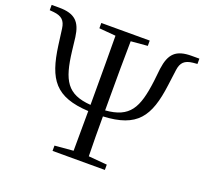

<svg xmlns="http://www.w3.org/2000/svg" viewBox="-131 -875 1086 1021"><g transform="rotate(20 412.0 -364.0)"><path d="M275 -698 369 -690C370 -589 370 -479 370 -380V-326V-299C234 -309 199 -375 180 -533L171 -610C160 -692 127 -728 36 -728H-6V-698L17 -696C64 -691 83 -672 89 -629L101 -538C126 -353 181 -274 370 -264L369 -39L264 -30V0H560V-30L455 -39C453 -115 453 -188 453 -264C643 -273 698 -353 722 -538L734 -629C740 -672 759 -691 806 -696L830 -698V-728H787C698 -728 664 -694 652 -606L644 -533C624 -375 589 -309 453 -298V-326V-380C453 -480 453 -590 455 -690L549 -698V-728H275Z"/></g></svg>

Font: Source Han Serif KR
Style: Regular
Weight: 400
Designer: Ryoko NISHIZUKA 西塚涼子 (kana & ideographs); Frank Grießhammer (Latin, Greek & Cyrillic); Wenlong ZHANG 张文龙 (bopomofo); San
Foundry: Adobe
Version: Version 2.001;hotconv 1.1.0;makeotfexe 2.6.0